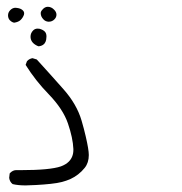

<svg xmlns="http://www.w3.org/2000/svg" viewBox="-20 -402 540 571"><path d="M141.1 -373Q132.8 -381.8 122.1 -381.8Q112.8 -381.8 105.5 -372.6Q101.1 -367.7 101.1 -362.8Q101.1 -352.5 109.4 -344.2Q115.2 -337.9 124.5 -337.4Q135.3 -337.4 142.1 -344.7Q147.9 -350.6 147.9 -358.4Q147.9 -366.2 141.1 -373ZM51.8 -362.3Q51.8 -367.2 47.9 -371.1Q42 -377 30.8 -378.4Q28.3 -378.9 25.9 -378.9Q17.6 -378.9 10.7 -372.1Q3.9 -365.2 3.9 -356.4Q3.9 -347.2 9.5 -341.6Q15.1 -335.9 22 -334.5Q35.2 -336.4 41.7 -343Q48.3 -349.6 51.3 -358.4Q51.8 -360.4 51.8 -362.3ZM97.7 -316.4Q94.2 -316.9 91.8 -316.9Q84 -316.9 78.6 -311.5Q70.8 -303.7 70.8 -293Q70.8 -277.3 86.4 -268.1Q90.3 -265.6 95.2 -264.2Q110.4 -266.1 115.2 -277.3Q118.2 -284.2 118.2 -293.7Q118.2 -303.2 113 -308.3Q107.9 -313.5 97.7 -316.4ZM244.1 59.1Q244.1 43 234.9 3.4Q230 -18.1 222.7 -43Q208.5 -91.8 168.9 -136.5Q129.4 -181.2 89.4 -225.1L76.7 -229Q67.9 -227.5 62 -221.7L60.1 -219.7L56.2 -209Q85.9 -161.6 125 -121.6Q167.5 -77.6 182.1 -34.7Q196.8 8.3 198.2 41Q198.2 42.5 198.2 43.9Q198.2 64.9 184.6 78.6Q175.8 87.4 161.1 92.8Q128.9 104 41 104Q34.2 104 26.9 104Q18.1 104.5 10.7 111.8L8.8 113.8L7.3 127Q8.8 138.7 17.6 145.5Q33.7 149.4 56.2 149.4Q64.5 149.4 87.2 148.2Q109.9 147 130.4 144.8Q150.9 142.6 164.1 139.2Q177.2 135.7 188.5 130.9Q214.4 119.1 231.9 97.2Q244.1 82 244.1 59.1Z"/></svg>

Font: NaikaiFont
Style: Light
Weight: 300
Version: Version 1.89